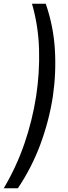

<svg xmlns="http://www.w3.org/2000/svg" viewBox="-39 -801 360 1020"><path d="M56 199H-19Q48 86 90.5 -37.5Q133 -161 153 -290Q172 -414 168.5 -538.5Q165 -663 131 -781H204Q245 -663 252.5 -538.5Q260 -414 242 -290Q222 -160 176 -35.5Q130 89 56 199Z"/></svg>

Font: Von Book
Style: Italic
Weight: 400
Version: Version 4.000; ttfautohint (v1.8.4.7-5d5b)